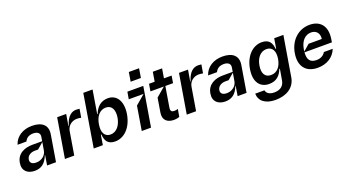

<svg xmlns="http://www.w3.org/2000/svg" viewBox="-63 -1532 4547 2500"><g transform="rotate(-20 2211.0 -282.0)"><path d="M169 11.4C256.7 11 317.1 -29.1 358.7 -134.9H362.9L340.9 0H464.5L524.9 -365.1C545.1 -490.1 465.6 -552.6 330.3 -552.6C208.5 -552.6 106.5 -494.3 71.7 -384.9H194.6C213.8 -424 246.4 -454.2 313.2 -454.5C375.7 -454.2 405.5 -423.3 398.4 -377.8L388.5 -318.9H253.6C146.7 -318.9 38.7 -275.9 19.2 -153.4C0.7 -45.8 70 11 169 11.4ZM223 -83.8C169.4 -83.5 134.9 -108 143.5 -155.5C151.3 -206 201 -235.1 255.7 -235.1H301.8L387.1 -308.2L367.9 -196C357.6 -134.9 300.1 -83.5 223 -83.8Z M717.3 0 770.6 -321C781.2 -389.9 841.3 -438.9 912.6 -438.9C933.6 -438.9 959.9 -435 970.9 -431.8L990.8 -549.7C979 -551.8 959.5 -553.3 945.3 -553.3C882.1 -553.3 818.9 -513.5 783.4 -389.9H777.7L804 -545.5H679L588.1 0Z M1113.6 0 1135.7 -137.1H1143.5C1149.1 -46.2 1185 9.6 1283.4 9.9C1407 9.6 1516.3 -92.3 1546.9 -272C1576.3 -453.8 1497.5 -552.6 1383.5 -552.6C1283 -552.6 1222.3 -491.8 1188.2 -404.1H1182.5L1235.8 -727.3H1107.2L987.2 0ZM1158.4 -272.7C1174.7 -378.2 1231.9 -447.1 1315.3 -447.4C1400.2 -447.1 1431.8 -374.3 1416.2 -272.7C1398.8 -170.5 1341.3 -95.9 1257.1 -95.9C1174.4 -95.9 1140.3 -166.9 1158.4 -272.7Z M1878.6 -652.7 1899.1 -779.8H1757.1L1736.5 -652.7ZM1781.2 0 1872.2 -545.5H1652L1634.9 -446H1840.2L1707.4 -332.4L1652.7 0Z M2248.6 -446 2264.9 -545.5H2158.7L2180.4 -676.1H2051.8L2030.2 -545.5H1951.7L1935.4 -446H2121.4L1995 -338.1L1963.1 -142.8C1945 -40.1 2008.9 7.5 2097.3 7.8C2134.9 7.5 2163.7 -0.7 2174.7 -5.7L2192.5 -109.4C2176.1 -105.1 2160.9 -100.9 2142.8 -100.9C2110.1 -100.9 2086.3 -112.2 2095.2 -164.1L2142 -446Z M2405.5 0 2458.8 -321C2469.5 -389.9 2529.5 -438.9 2600.9 -438.9C2621.8 -438.9 2648.1 -435 2659.1 -431.8L2679 -549.7C2667.3 -551.8 2647.7 -553.3 2633.5 -553.3C2570.3 -553.3 2507.1 -513.5 2471.6 -389.9H2465.9L2492.2 -545.5H2367.2L2276.3 0Z M2809.3 11.4C2897 11 2957.4 -29.1 2998.9 -134.9H3003.2L2981.2 0H3104.8L3165.1 -365.1C3185.4 -490.1 3105.8 -552.6 2970.5 -552.6C2848.7 -552.6 2746.8 -494.3 2712 -384.9H2834.9C2854 -424 2886.7 -454.2 2953.5 -454.5C3016 -454.2 3045.8 -423.3 3038.7 -377.8L3028.8 -318.9H2893.8C2786.9 -318.9 2679 -275.9 2659.4 -153.4C2641 -45.8 2710.2 11 2809.3 11.4ZM2863.3 -83.8C2809.7 -83.5 2775.2 -108 2783.7 -155.5C2791.5 -206 2841.3 -235.1 2896 -235.1H2942.1L3027.3 -308.2L3008.2 -196C2997.9 -134.9 2940.3 -83.5 2863.3 -83.8Z M3430.8 215.9C3578.1 215.9 3698.2 148.4 3721.2 9.2L3813.6 -545.5H3686.4L3663.7 -408.4H3656.6C3649.5 -492.5 3616.8 -552.6 3513.1 -552.6C3393.8 -552.6 3282 -453.8 3252.5 -274.9C3223 -96.6 3304 -7.8 3422.9 -7.8C3523.4 -7.8 3577.8 -60 3613.3 -147.7H3620.4L3594.1 5.7C3581 85.6 3522 118.6 3449.2 118.6C3379.3 118.6 3343 89.5 3334.9 48.3H3207C3209.2 148.8 3287.3 215.9 3430.8 215.9ZM3486.2 -108.7C3400.9 -108.7 3366.8 -174.7 3383.9 -275.6C3399.9 -374.3 3456 -447.1 3541.5 -447.4C3624.3 -447.1 3658.4 -378.6 3641.7 -275.6C3624.3 -171.2 3567.8 -108.7 3486.2 -108.7Z M4177.2 -552.6C4019.9 -552.6 3899.1 -437.9 3871.8 -269.9C3843 -98.4 3925.4 10.7 4089.8 10.7C4217 10.7 4314.3 -51.1 4355.5 -155.5H4232.6C4209.9 -113.3 4163.7 -89.5 4109 -89.5C4024.9 -89.5 3985.8 -133.2 3994.3 -237.9H4373.9L4380.3 -277C4411.6 -468.4 4310.4 -552.6 4177.2 -552.6ZM4082.7 -324.6 3995.4 -248.6C3996.4 -258.2 3997.9 -268.5 3999.6 -279.1C4018.1 -390.3 4081 -452.4 4161.6 -452.4C4235.4 -452.4 4276.3 -398.4 4265.3 -324.6Z"/></g></svg>

Font: Riot Sans 2.0
Style: Bold Italic
Weight: 600
Italic angle: -9.39999°
Designer: Rasmus Andersson
Foundry: rsms
Version: Version 3.006;hotconv 1.0.109;makeotfexe 2.5.65596